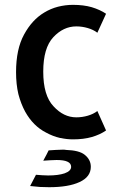

<svg xmlns="http://www.w3.org/2000/svg" viewBox="-20 -570 498 800"><path d="M421.9 -26.4Q413.1 -45.9 385.7 -107.4Q369.1 -94.7 345.7 -87.9Q322.3 -81.1 297.9 -81.1Q245.1 -81.1 203.1 -127Q160.2 -171.9 160.2 -271.5Q160.2 -370.1 202.1 -415Q244.1 -460 297.9 -460Q322.3 -460 345.7 -453.1Q369.1 -446.3 385.7 -433.6Q398.4 -460 421.9 -512.7Q397.5 -529.3 362.3 -540Q328.1 -549.8 284.2 -549.8Q252.9 -549.8 221.7 -542Q191.4 -534.2 164.1 -517.6Q113.3 -487.3 80.1 -425.8Q46.9 -365.2 46.9 -269.5Q46.9 -218.8 56.6 -177.7Q67.4 -136.7 85 -104.5Q118.2 -44.9 171.9 -17.6Q200.2 -2 230.5 4.9Q231.4 4.9 232.4 4.9Q257.8 10.7 284.2 10.7Q328.1 10.7 362.3 1Q396.5 -8.8 421.9 -26.4ZM358.4 125Q358.4 94.7 332 74.2Q309.6 56.6 255.9 54.7Q252 54.7 248 53.7Q243.2 53.7 238.3 53.7Q225.6 53.7 211.9 54.7Q198.2 55.7 182.6 56.6Q175.8 71.3 160.2 99.6Q175.8 98.6 189.5 97.7Q204.1 96.7 215.8 96.7Q246.1 96.7 260.7 103.5Q276.4 110.4 276.4 125Q276.4 142.6 249 152.3Q222.7 161.1 180.7 161.1Q168.9 161.1 156.2 160.2Q143.6 159.2 129.9 158.2Q122.1 173.8 105.5 205.1Q127 207 146.5 209Q166 210 184.6 210Q265.6 210 311.5 188.5Q358.4 167 358.4 125Z"/></svg>

Font: DaxlinePro-Medium
Style: Medium
Weight: 400
Designer: Hans Reichel
Version: Version 7.502; 2006